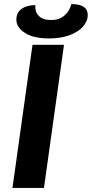

<svg xmlns="http://www.w3.org/2000/svg" viewBox="-20 -919 449 939"><path d="M139 -700H293L195 0H41ZM60 -823Q60 -857 85.5 -875.5Q111 -894 153 -894Q150 -860 170.5 -840.5Q191 -821 230 -821Q269 -821 294.5 -842.5Q320 -864 329 -899Q409 -899 409 -846Q409 -815 385.5 -788.5Q362 -762 319 -746.5Q276 -731 220 -731Q144 -731 102 -758Q60 -785 60 -823Z"/></svg>

Font: Krub
Style: Bold Italic
Weight: 700
Italic angle: -8°
Designer: Ekaluck Peanpanawate
Foundry: Cadson Demak Co.,Ltd.
Version: Version 1.000; ttfautohint (v1.6)